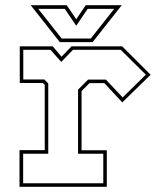

<svg xmlns="http://www.w3.org/2000/svg" viewBox="-20 -718 614 738"><path d="M55 0V-141H152V-391.5L144.5 -399H56V-540H182.5L216.5 -500L255 -540H449.5L559 -430.5L450 -324.5L381 -398.5H324L293.5 -368V-140.5H390.5V0ZM69 -13.5H377V-127H280V-373.5L318.5 -412H387L451.5 -343.5L540.5 -431L444 -526.5H260.5L215.5 -480L174 -526.5H69.5V-412.5H150.5L165.5 -397V-127H69ZM210 -556 98 -698H236.5L273 -644L309.5 -698H448L336 -556ZM217 -570H329L419 -684H317L273 -619L229 -684H127Z"/></svg>

Font: Tourney Thin
Style: Regular
Weight: 100
Designer: Tyler Finck
Foundry: Etcetera Type Co
Version: Version 1.015